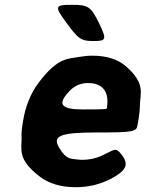

<svg xmlns="http://www.w3.org/2000/svg" viewBox="-20 -770 607 800"><path d="M488 -124C461 -159 460 -147 401 -120C378 -110 352 -104 323 -104C314 -104 305 -105 297 -106C276 -110 257 -104 228 -152C196 -203 227 -218 381 -218C534 -218 549 -221 553 -248L558 -278C561 -298 563 -316 563 -334C564 -381 588 -423 502 -496C470 -523 424 -538 365 -538C346 -538 328 -536 311 -533C265 -524 222 -534 140 -424C108 -381 86 -328 76 -265L73 -246C70 -228 69 -211 70 -195C71 -150 50 -107 146 -34C183 -6 232 10 295 10C344 10 387 0 423 -16C517 -59 514 -89 488 -124ZM426 -326V-320C425 -315 416 -314 327 -314C238 -314 214 -333 270 -391C289 -411 314 -424 347 -424C408 -424 435 -387 426 -326ZM392 -675C358 -743 348 -750 278 -750C208 -750 206 -743 257 -675C307 -606 318 -599 371 -599C424 -599 425 -606 392 -675Z"/></svg>

Font: Asimov Print
Style: AIt
Weight: 500
Designer: Google
Version: Version 2.000980: 2014